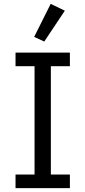

<svg xmlns="http://www.w3.org/2000/svg" viewBox="-20 -969 440 989"><path d="M60 0V-70H158V-628H60V-698H340V-628H242V-70H340V0ZM208 -755 156 -779 241 -949 314 -914Z"/></svg>

Font: IBM Plex Sans Arabic
Style: Regular
Weight: 400
Designer: Mike Abbink, Paul van der Laan, Pieter van Rosmalen, Wael Morcos, Khajak Apelian
Foundry: Bold Monday
Version: Version 1.005